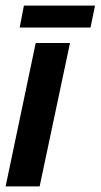

<svg xmlns="http://www.w3.org/2000/svg" viewBox="-35 -663 358 683"><path d="M-15 0 92 -510H214L106 0ZM35 -565 50 -643H303L287 -565Z"/></svg>

Font: Saira ExtraCondensed ExtraBold
Style: Italic
Weight: 800
Width: 2
Italic angle: -12°
Designer: Hector Gatti with collaboration of the Omnibus-Type team
Foundry: Omnibus-Type
Version: Version 1.101